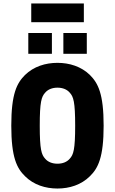

<svg xmlns="http://www.w3.org/2000/svg" viewBox="-20 -1074 662 1106"><path d="M311 12C380 12 448 -9 498 -59C545 -105 577 -167 577 -350C577 -534 545 -595 498 -642C448 -691 380 -712 311 -712C242 -712 174 -691 124 -642C77 -595 45 -534 45 -350C45 -167 77 -105 124 -59C174 -9 242 12 311 12ZM311 -131C281 -131 256 -141 240 -160C219 -183 209 -212 209 -350C209 -488 219 -517 240 -540C256 -559 281 -569 311 -569C341 -569 366 -559 382 -540C403 -517 413 -488 413 -350C413 -212 403 -183 382 -160C366 -141 341 -131 311 -131ZM345 -764H480V-884H345ZM143 -764H279V-884H143ZM160 -946H463V-1054H160Z"/></svg>

Font: Finlandica
Style: Bold
Weight: 700
Designer: Niklas Ekholm, Juho Hiilivirta, Jaakko Suomalainen
Foundry: Helsinki Type Studio
Version: Version 2.000;Glyphs 3.2 (3202)